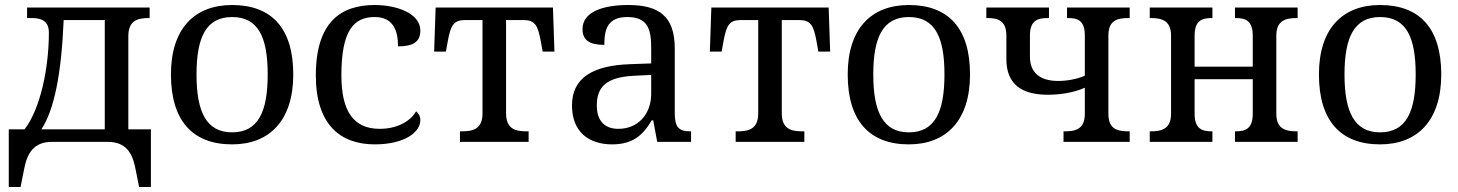

<svg xmlns="http://www.w3.org/2000/svg" viewBox="-20 -566 5815 766"><path d="M15 180H62L77 105C89 45 115 0 187 0H410C483 0 508 45 520 105L535 180H582V-50H492V-422C492 -485 530 -494 574 -494H577V-536H88V-494H107C149 -494 175 -480 175 -435C175 -295 141 -131 78 -50H15ZM145 -50C197 -129 225 -272 234 -486H398V-50Z M906 10C1055 10 1150 -85 1150 -269C1150 -453 1064 -546 906 -546C757 -546 662 -453 662 -269C662 -85 748 10 906 10ZM906 -38C803 -38 764 -120 764 -269C764 -418 803 -498 906 -498C1010 -498 1048 -418 1048 -269C1048 -120 1010 -38 906 -38Z M1475 10C1596 10 1657 -40 1657 -86C1657 -103 1650 -114 1640 -122C1616 -80 1562 -52 1495 -52C1389 -52 1342 -124 1342 -266C1342 -447 1393 -498 1475 -498C1548 -498 1568 -445 1568 -381C1627 -381 1657 -398 1657 -444C1657 -513 1562 -546 1475 -546C1341 -546 1240 -479 1240 -265C1240 -69 1338 10 1475 10Z M1815 0H2089V-42H2081C2037 -42 1999 -51 1999 -114V-486H2068C2114 -486 2126 -466 2138 -399L2145 -360H2192L2186 -536H1718L1712 -360H1759L1766 -399C1778 -466 1790 -486 1836 -486H1905V-114C1905 -51 1867 -42 1823 -42H1815Z M2422 10C2506 10 2546 -28 2580 -86H2586L2602 0H2737V-42H2734C2689 -42 2672 -58 2672 -114V-373C2672 -500 2610 -546 2487 -546C2386 -546 2304 -519 2304 -450C2304 -404 2334 -387 2391 -387C2391 -451 2405 -498 2483 -498C2567 -498 2578 -446 2578 -373V-313L2495 -310C2344 -305 2262 -255 2262 -145C2262 -39 2330 10 2422 10ZM2447 -52C2395 -52 2361 -81 2361 -145C2361 -220 2399 -259 2514 -264L2578 -267V-192C2578 -112 2527 -52 2447 -52Z M2915 0H3189V-42H3181C3137 -42 3099 -51 3099 -114V-486H3168C3214 -486 3226 -466 3238 -399L3245 -360H3292L3286 -536H2818L2812 -360H2859L2866 -399C2878 -466 2890 -486 2936 -486H3005V-114C3005 -51 2967 -42 2923 -42H2915Z M3606 10C3755 10 3850 -85 3850 -269C3850 -453 3764 -546 3606 -546C3457 -546 3362 -453 3362 -269C3362 -85 3448 10 3606 10ZM3606 -38C3503 -38 3464 -120 3464 -269C3464 -418 3503 -498 3606 -498C3710 -498 3748 -418 3748 -269C3748 -120 3710 -38 3606 -38Z M4223 0H4487V-42H4484C4440 -42 4402 -49 4402 -112V-424C4402 -487 4440 -494 4484 -494H4487V-536H4237V-494H4240C4277 -494 4308 -487 4308 -424V-264C4276 -250 4236 -243 4202 -243C4129 -243 4089 -276 4089 -340V-424C4089 -487 4122 -494 4162 -494H4165V-536H3915V-494H3918C3959 -494 3995 -486 3995 -424V-330C3995 -231 4055 -188 4160 -188C4206 -188 4261 -195 4308 -216V-112C4308 -49 4269 -42 4226 -42H4223Z M4567 0H4817V-42H4814C4777 -42 4746 -51 4746 -112V-250H4978V-112C4978 -51 4947 -42 4910 -42H4907V0H5157V-42H5154C5110 -42 5072 -51 5072 -112V-424C5072 -485 5110 -494 5154 -494H5157V-536H4907V-494H4910C4947 -494 4978 -485 4978 -424V-300H4746V-424C4746 -485 4777 -494 4814 -494H4817V-536H4567V-494H4570C4614 -494 4652 -485 4652 -424V-112C4652 -51 4614 -42 4570 -42H4567Z M5486 10C5635 10 5730 -85 5730 -269C5730 -453 5644 -546 5486 -546C5337 -546 5242 -453 5242 -269C5242 -85 5328 10 5486 10ZM5486 -38C5383 -38 5344 -120 5344 -269C5344 -418 5383 -498 5486 -498C5590 -498 5628 -418 5628 -269C5628 -120 5590 -38 5486 -38Z"/></svg>

Font: Noto Serif
Style: Regular
Weight: 400
Designer: Monotype Design Team
Foundry: Monotype Imaging Inc.
Version: Version 2.015